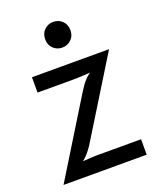

<svg xmlns="http://www.w3.org/2000/svg" viewBox="-142 -849 767 935"><g transform="rotate(-20 242.0 -382.0)"><path d="M23.5 0 266.5 -394.5Q285.5 -425.5 302.5 -444.2Q319.5 -463 339 -474.5L350 -471Q322.5 -469.5 294 -467.8Q265.5 -466 240 -466H58.5V-545.5H458L211.5 -146Q194 -117.5 174.5 -96.8Q155 -76 134 -63.5L130 -74.5Q155 -76 181.2 -78Q207.5 -80 231.5 -80H454.5V0ZM247.5 -630.5Q220 -630.5 201 -649Q182 -667.5 182 -696.5Q182 -726.5 201 -745Q220 -763.5 247.5 -763.5Q275 -763.5 294 -745Q313 -726.5 313 -696.5Q313 -667.5 293.8 -649Q274.5 -630.5 247.5 -630.5Z"/></g></svg>

Font: Spline Sans
Style: Regular
Weight: 400
Designer: Eben Sorkin, Mirko Velimirovic
Foundry: Sorkin Type
Version: Version 1.001